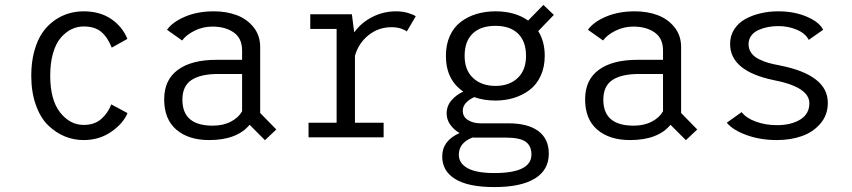

<svg xmlns="http://www.w3.org/2000/svg" viewBox="-20 -558 3460 780"><path d="M498 -98.5Q481 -57 432.5 -23Q384 11 319.5 11Q279.5 11 243 -4Q206.5 -19 175.5 -49Q144.5 -79 125.8 -131.2Q107 -183.5 107 -251Q107 -306 119.5 -351Q132 -396 152.5 -425.5Q173 -455 201 -474.8Q229 -494.5 258.5 -503.2Q288 -512 319.5 -512Q386 -512 431.8 -480.8Q477.5 -449.5 497.5 -400L434 -364.5Q417 -407 391 -428.8Q365 -450.5 320 -450.5Q293.5 -450.5 270 -439Q246.5 -427.5 226.8 -404.5Q207 -381.5 195.5 -342Q184 -302.5 184 -251Q184 -152.5 224 -101.5Q264 -50.5 320 -50.5Q364 -50.5 391.5 -74.8Q419 -99 432 -134Z M1056.5 11.5 994 -51Q942.5 11 829.5 11Q746 11 696.5 -31.2Q647 -73.5 647 -154.5Q647 -233.5 702.5 -274.2Q758 -315 859.5 -315H963.5V-353Q963.5 -402.5 929.5 -426.2Q895.5 -450 843 -450Q804 -450 770 -433Q736 -416 720 -393.5L658.5 -437Q680.5 -468.5 731.5 -490.2Q782.5 -512 849 -512Q900 -512 941.5 -496.5Q983 -481 1010 -447.5Q1037 -414 1037 -367V-99L1102.5 -32ZM844 -47.5Q886.5 -47.5 917.8 -63.8Q949 -80 963.5 -106V-257.5H867Q795 -257.5 758 -233Q721 -208.5 721 -153Q721 -47.5 844 -47.5Z M1422 -59.5H1538.5V0H1233.5V-59.5H1347.5V-440.5H1240.5V-500H1409.5L1419 -426.5Q1447.5 -466 1492.5 -489Q1537.5 -512 1589.5 -512Q1616 -512 1638 -505.2Q1660 -498.5 1669 -492L1632.5 -430Q1626 -436 1609.2 -441.8Q1592.5 -447.5 1570.5 -447.5Q1517.5 -447.5 1477 -415Q1436.5 -382.5 1422 -331.5Z M1993 -149.5Q1945.5 -149.5 1906.5 -163.5Q1860 -141.5 1860 -108Q1860 -83.5 1881.2 -70.2Q1902.5 -57 1932.5 -57H2046Q2124.5 -57 2167 -25.5Q2209.5 6 2209.5 66.5Q2209.5 132.5 2153 167.2Q2096.5 202 1988.5 202Q1882.5 202 1829.5 169.5Q1776.5 137 1776.5 77.5Q1776.5 13.5 1847 -17.5Q1823.5 -31 1809 -51.8Q1794.5 -72.5 1794.5 -96.5Q1794.5 -127.5 1813.8 -150Q1833 -172.5 1862 -186Q1791.5 -234 1791.5 -331Q1791.5 -377 1807.5 -412.2Q1823.5 -447.5 1851.8 -469Q1880 -490.5 1915.8 -501.2Q1951.5 -512 1993 -512Q2072.5 -512 2125.5 -474.5L2187.5 -538L2230 -497.5L2166.5 -431.5Q2193 -390 2193 -331Q2193 -285 2176.2 -249.2Q2159.5 -213.5 2131 -192.2Q2102.5 -171 2067.5 -160.2Q2032.5 -149.5 1993 -149.5ZM1993 -209Q2049 -209 2083 -241Q2117 -273 2117 -331Q2117 -389.5 2084.8 -421.2Q2052.5 -453 1993 -453Q1932.5 -453 1900 -421.5Q1867.5 -390 1867.5 -331Q1867.5 -273 1902 -241Q1936.5 -209 1993 -209ZM1844 70.5Q1844 105.5 1879.5 125.2Q1915 145 1988.5 145Q2139 145 2139 69.5Q2139 35 2115.8 18Q2092.5 1 2034.5 1H1907Q1902.5 1 1900 0.5Q1844 22 1844 70.5Z M2766.5 11.5 2704 -51Q2652.5 11 2539.5 11Q2456 11 2406.5 -31.2Q2357 -73.5 2357 -154.5Q2357 -233.5 2412.5 -274.2Q2468 -315 2569.5 -315H2673.5V-353Q2673.5 -402.5 2639.5 -426.2Q2605.5 -450 2553 -450Q2514 -450 2480 -433Q2446 -416 2430 -393.5L2368.5 -437Q2390.5 -468.5 2441.5 -490.2Q2492.5 -512 2559 -512Q2610 -512 2651.5 -496.5Q2693 -481 2720 -447.5Q2747 -414 2747 -367V-99L2812.5 -32ZM2554 -47.5Q2596.5 -47.5 2627.8 -63.8Q2659 -80 2673.5 -106V-257.5H2577Q2505 -257.5 2468 -233Q2431 -208.5 2431 -153Q2431 -47.5 2554 -47.5Z M3135.5 11Q3070 11 3014.2 -8.8Q2958.5 -28.5 2932.5 -59.5L2993 -102.5Q3011.5 -78 3051 -63.8Q3090.5 -49.5 3136.5 -49.5Q3193.5 -49.5 3230.8 -72.2Q3268 -95 3268 -138.5Q3268 -205 3121 -233Q2946 -270 2946 -379.5Q2946 -413 2963 -439.2Q2980 -465.5 3008.5 -481Q3037 -496.5 3070.8 -504.2Q3104.5 -512 3141 -512Q3207.5 -512 3258.5 -489.8Q3309.5 -467.5 3324 -437L3265.5 -396Q3252 -422.5 3217.2 -437.2Q3182.5 -452 3142 -452Q3119.5 -452 3099.2 -448Q3079 -444 3060.8 -435.8Q3042.5 -427.5 3031.8 -412.8Q3021 -398 3021 -378.5Q3021 -358.5 3032 -343Q3043 -327.5 3062.8 -317.8Q3082.5 -308 3102 -302.5Q3121.5 -297 3146.5 -292.5Q3343 -254 3343 -140.5Q3343 -91 3313 -56Q3283 -21 3237.2 -5Q3191.5 11 3135.5 11Z"/></svg>

Font: League Mono Narrow Light
Style: Regular
Weight: 300
Width: 3
Designer: Tyler Finck
Foundry: The League of Moveable Type / Tyler Finck
Version: Version 2.210